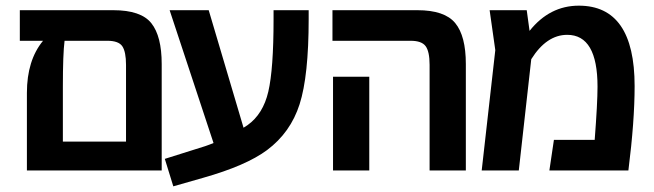

<svg xmlns="http://www.w3.org/2000/svg" viewBox="-20 -602 2311 678"><path d="M380 -566Q478 -566 514.5 -520Q551 -474 551 -376V0H75V-274Q75 -389 132 -458H50V-566ZM202 -102H425V-373Q425 -419 412 -438.5Q399 -458 359 -458H208Q202 -411 202 -296Z M946 -566H1070V-535Q1070 -334 1038 -234Q1006 -134 923 -72Q849 -17 697 26L592 56L562 -41L670 -75Q708 -86 734 -97L579 -566H717L840 -151L854 -160Q909 -199 927.5 -278.5Q946 -358 946 -534Z M1497 0V-373Q1497 -420 1483 -439Q1469 -458 1430 -458H1154V-566H1454Q1550 -566 1587.5 -520.5Q1625 -475 1625 -376V0ZM1156 0V-331H1284V0Z M2024 -582Q2221 -582 2221 -298Q2221 -174 2199 0H1920L1936 -108H2080Q2090 -238 2090 -296Q2090 -479 1983 -479Q1910 -479 1856 -393L1812 0H1681L1729 -425L1709 -566H1840L1850 -493Q1921 -582 2024 -582Z"/></svg>

Font: FiraGO Medium
Style: Regular
Weight: 500
Designer: bBox Type
Foundry: bBox Type GmbH
Version: Version 1.001;PS 001.001;hotconv 1.0.88;makeotf.lib2.5.64775